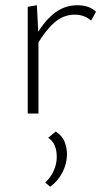

<svg xmlns="http://www.w3.org/2000/svg" viewBox="-20 -434 407 734"><path d="M86 0V-408L121 -414L127 -297V0ZM120 -260 108 -281Q141 -344 182 -379Q223 -414 277 -414Q297 -414 315.5 -408Q334 -402 347 -389L328 -355Q317 -366 300.5 -372Q284 -378 266 -378Q222 -378 187 -347Q152 -316 120 -260ZM172 280 153 264Q174 244 185.5 218.5Q197 193 197 166Q197 141 189 122Q181 103 164 93L193 69Q217 84 226.5 107Q236 130 236 157Q236 190 219.5 223.5Q203 257 172 280Z"/></svg>

Font: Ysabeau Office ExtraLight
Style: Regular
Weight: 250
Designer: Christian Thalmann (Catharsis Fonts)
Version: Version 2.001;gftools[0.9.30]; featfreeze: tnum,lnum,ss02